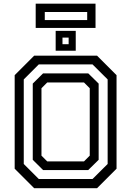

<svg xmlns="http://www.w3.org/2000/svg" viewBox="-20 -994 693 1014"><path d="M160.5 0 57.5 -103V-597L160.5 -700H492.5L595.5 -597V-103L492.5 0ZM229.5 -141.5H423.5L454 -172V-528L423.5 -558.5H229.5L199 -528V-172ZM185 -48.5H468.5L548.5 -128V-574.5L468.5 -654H185L105.5 -574.5V-128ZM207.5 -96 153 -150V-552.5L207.5 -606.5H446L501 -552.5V-150L446 -96ZM274 -726V-831H380V-726ZM310 -760.5H342.5V-795.5H310ZM168.5 -846.5V-974.5H484.5V-846.5ZM216.5 -888H440.5V-930.5H216.5Z"/></svg>

Font: Tourney Thin Medium
Style: Regular
Weight: 500
Version: Version 1.015